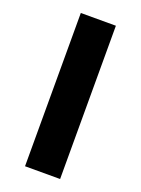

<svg xmlns="http://www.w3.org/2000/svg" viewBox="-135 -762 605 824"><g transform="rotate(20 167.5 -350.0)"><path d="M87.3 0V-700H247.5V0Z"/></g></svg>

Font: Montserrat Thin
Style: Regular
Weight: 100
Designer: Julieta Ulanovsky
Foundry: Julieta Ulanovsky
Version: Version 9.000